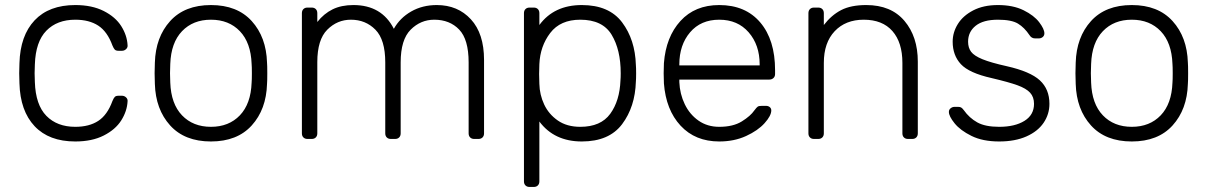

<svg xmlns="http://www.w3.org/2000/svg" viewBox="-20 -550 4779 760"><path d="M278 -48Q333 -48 369 -71.5Q405 -95 425 -150Q430 -162 434.5 -166.5Q439 -171 449 -171H463Q472 -171 479 -164.5Q486 -158 485 -149Q483 -110 460 -73.5Q437 -37 390.5 -13.5Q344 10 278 10Q174 10 117 -50.5Q60 -111 57 -220L56 -260L57 -300Q60 -409 117 -469.5Q174 -530 278 -530Q344 -530 390.5 -506.5Q437 -483 460 -446.5Q483 -410 485 -371Q486 -362 479 -355.5Q472 -349 463 -349H449Q439 -349 434.5 -353.5Q430 -358 425 -370Q405 -425 369 -448.5Q333 -472 278 -472Q206 -472 163.5 -428.5Q121 -385 118 -295L117 -260L118 -225Q121 -135 163.5 -91.5Q206 -48 278 -48Z M1038 -260Q1038 -228 1037 -218Q1034 -117 976.5 -53.5Q919 10 815 10Q711 10 653.5 -53.5Q596 -117 593 -218L592 -260L593 -302Q596 -403 653.5 -466.5Q711 -530 815 -530Q919 -530 976.5 -466.5Q1034 -403 1037 -302Q1038 -292 1038 -260ZM654 -297 653 -260 654 -223Q657 -139 700.5 -93.5Q744 -48 815 -48Q886 -48 929.5 -93.5Q973 -139 976 -223Q977 -233 977 -260Q977 -287 976 -297Q973 -381 929.5 -426.5Q886 -472 815 -472Q744 -472 700.5 -426.5Q657 -381 654 -297Z M1379 -530Q1491 -530 1539 -436Q1563 -479 1607.5 -504.5Q1652 -530 1709 -530Q1792 -530 1844 -473.5Q1896 -417 1896 -313V-22Q1896 -12 1890 -6Q1884 0 1874 0H1857Q1847 0 1841 -6Q1835 -12 1835 -22V-303Q1835 -394 1797.5 -433Q1760 -472 1699 -472Q1645 -472 1605.5 -432.5Q1566 -393 1566 -303V-22Q1566 -12 1560 -6Q1554 0 1544 0H1527Q1517 0 1511 -6Q1505 -12 1505 -22V-303Q1505 -393 1466 -432.5Q1427 -472 1369 -472Q1315 -472 1275.5 -432.5Q1236 -393 1236 -304V-22Q1236 -12 1230 -6Q1224 0 1214 0H1197Q1187 0 1181 -6Q1175 -12 1175 -22V-498Q1175 -508 1181 -514Q1187 -520 1197 -520H1214Q1224 -520 1230 -514Q1236 -508 1236 -498V-463Q1262 -496 1296.5 -513Q1331 -530 1379 -530Z M2115 168Q2115 178 2109 184Q2103 190 2093 190H2076Q2066 190 2060 184Q2054 178 2054 168V-498Q2054 -508 2060 -514Q2066 -520 2076 -520H2093Q2103 -520 2109 -514Q2115 -508 2115 -498V-451Q2173 -530 2283 -530Q2391 -530 2442.5 -461.5Q2494 -393 2497 -293Q2498 -283 2498 -260Q2498 -237 2497 -227Q2494 -127 2442.5 -58.5Q2391 10 2283 10Q2174 10 2115 -69ZM2277 -48Q2358 -48 2395.5 -99.5Q2433 -151 2436 -232Q2437 -242 2437 -260Q2437 -353 2401 -412.5Q2365 -472 2277 -472Q2198 -472 2158 -419.5Q2118 -367 2115 -296L2114 -257L2115 -218Q2116 -175 2134 -136.5Q2152 -98 2188 -73Q2224 -48 2277 -48Z M3048 -272V-257Q3048 -247 3041.5 -241Q3035 -235 3025 -235H2669V-225Q2671 -178 2690.5 -137.5Q2710 -97 2745 -72.5Q2780 -48 2827 -48Q2882 -48 2916.5 -69.5Q2951 -91 2966 -113Q2975 -125 2979.5 -128Q2984 -131 2996 -131H3012Q3021 -131 3027 -126Q3033 -121 3033 -113Q3033 -92 3006.5 -62.5Q2980 -33 2933 -11.5Q2886 10 2827 10Q2732 10 2674 -52.5Q2616 -115 2608 -220L2607 -260L2608 -300Q2616 -404 2673.5 -467Q2731 -530 2827 -530Q2931 -530 2989.5 -461Q3048 -392 3048 -272ZM2987 -291V-295Q2987 -372 2943.5 -422Q2900 -472 2827 -472Q2754 -472 2711.5 -422Q2669 -372 2669 -295V-291Z M3591 0H3574Q3564 0 3558 -6Q3552 -12 3552 -22V-301Q3552 -382 3512.5 -427Q3473 -472 3399 -472Q3327 -472 3284 -426.5Q3241 -381 3241 -301V-22Q3241 -12 3235 -6Q3229 0 3219 0H3202Q3192 0 3186 -6Q3180 -12 3180 -22V-498Q3180 -508 3186 -514Q3192 -520 3202 -520H3219Q3229 -520 3235 -514Q3241 -508 3241 -498V-451Q3271 -490 3309.5 -510Q3348 -530 3409 -530Q3507 -530 3560 -467.5Q3613 -405 3613 -306V-22Q3613 -12 3607 -6Q3601 0 3591 0Z M3751 -385Q3751 -422 3771.5 -455Q3792 -488 3832.5 -509Q3873 -530 3930 -530Q3990 -530 4031.5 -509.5Q4073 -489 4093.5 -462Q4114 -435 4114 -418Q4114 -409 4107.5 -403.5Q4101 -398 4092 -398H4077Q4063 -398 4055 -411Q4035 -441 4009.5 -456.5Q3984 -472 3930 -472Q3872 -472 3842 -448Q3812 -424 3812 -385Q3812 -361 3824 -345Q3836 -329 3869 -315.5Q3902 -302 3965 -288Q4058 -267 4096 -232Q4134 -197 4134 -139Q4134 -98 4111 -64Q4088 -30 4043 -10Q3998 10 3935 10Q3870 10 3825.5 -12Q3781 -34 3758.5 -62Q3736 -90 3736 -107Q3736 -116 3743 -121.5Q3750 -127 3758 -127H3773Q3780 -127 3784.5 -124.5Q3789 -122 3795 -114Q3817 -83 3848.5 -65.5Q3880 -48 3935 -48Q3997 -48 4035 -71.5Q4073 -95 4073 -139Q4073 -166 4057.5 -183Q4042 -200 4007.5 -212.5Q3973 -225 3905 -241Q3816 -261 3783.5 -296Q3751 -331 3751 -385Z M4683 -260Q4683 -228 4682 -218Q4679 -117 4621.5 -53.5Q4564 10 4460 10Q4356 10 4298.5 -53.5Q4241 -117 4238 -218L4237 -260L4238 -302Q4241 -403 4298.5 -466.5Q4356 -530 4460 -530Q4564 -530 4621.5 -466.5Q4679 -403 4682 -302Q4683 -292 4683 -260ZM4299 -297 4298 -260 4299 -223Q4302 -139 4345.5 -93.5Q4389 -48 4460 -48Q4531 -48 4574.5 -93.5Q4618 -139 4621 -223Q4622 -233 4622 -260Q4622 -287 4621 -297Q4618 -381 4574.5 -426.5Q4531 -472 4460 -472Q4389 -472 4345.5 -426.5Q4302 -381 4299 -297Z"/></svg>

Font: Rubik
Style: Regular
Weight: 300
Designer: Hubert & Fischer
Foundry: Hubert & Fischer
Version: Version 1.100